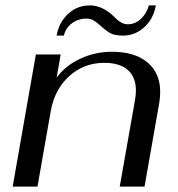

<svg xmlns="http://www.w3.org/2000/svg" viewBox="-20 -692 659 712"><path d="M113 -490H205L190 -404Q222 -448 277 -474Q332 -500 395 -500Q480 -500 527 -460.5Q574 -421 574 -352Q574 -333 571 -313L516 0H424L481 -323Q484 -341 484 -356Q484 -406 454 -432.5Q424 -459 367 -459Q291 -459 236.5 -409.5Q182 -360 168 -279L119 0H27ZM313 -672Q359 -672 401 -632Q403 -630 412.5 -621Q422 -612 432.5 -607Q443 -602 454 -602Q481 -602 502.5 -622Q524 -642 532 -672H558Q549 -622 515 -591Q481 -560 436 -560Q405 -560 389 -569Q373 -578 351 -598Q338 -610 326.5 -616.5Q315 -623 300 -623Q270 -623 246.5 -605.5Q223 -588 217 -560H190Q199 -610 233 -641Q267 -672 313 -672Z"/></svg>

Font: Fahkwang
Style: Italic
Weight: 400
Italic angle: -10°
Version: Version 1.000; ttfautohint (v1.6)